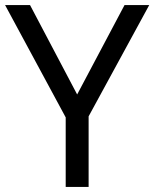

<svg xmlns="http://www.w3.org/2000/svg" viewBox="-20 -734 606 754"><path d="M283 -363 98 -714H0L238 -273V0H328V-277L566 -714H469Z"/></svg>

Font: Noto Sans Psalter Pahlavi
Style: Regular
Weight: 400
Designer: Monotype Design Team
Foundry: Monotype Imaging Inc.
Version: Version 2.002